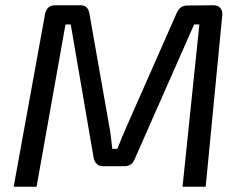

<svg xmlns="http://www.w3.org/2000/svg" viewBox="-20 -710 916 730"><path d="M791 -690Q809 -690 818 -679.5Q827 -669 825 -651L762 0H674L738 -617H718L493 -107Q487 -92 477.5 -85Q468 -78 452 -78H373Q357 -78 348 -86.5Q339 -95 336 -110L249 -617H229L119 0H32L151 -655Q154 -672 163.5 -681Q173 -690 190 -690H287Q301 -690 309.5 -681.5Q318 -673 320 -658L394 -238Q399 -214 401.5 -190.5Q404 -167 407 -144H426Q436 -169 445.5 -192Q455 -215 465 -237L652 -661Q659 -676 668.5 -682.5Q678 -689 693 -689Z"/></svg>

Font: Exo 2
Style: Italic
Weight: 400
Italic angle: -8°
Designer: Natanael Gama
Foundry: Natanael Gama
Version: Version 2.010